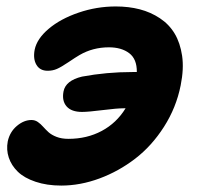

<svg xmlns="http://www.w3.org/2000/svg" viewBox="-20 -537 611 592"><path d="M168.9 35.2Q124.5 35.2 89.6 23.4Q54.7 11.7 34.9 -7.6Q15.1 -26.9 7.1 -51Q-1 -75.2 3.9 -101.1Q10.3 -130.4 32 -148.7Q53.7 -167 77.1 -167Q87.9 -167 96.7 -160.9Q105.5 -154.8 113 -146.2Q120.6 -137.7 129.6 -129.4Q138.7 -121.1 154.3 -115Q169.9 -108.9 190.9 -108.9Q248 -108.9 293.7 -133.3Q339.4 -157.7 367.2 -203.1H361.8Q340.8 -203.1 296.4 -197.5Q252 -191.9 232.9 -191.9Q200.2 -191.9 185.3 -209Q170.4 -226.1 175.8 -254.9Q182.1 -288.6 232.9 -300.8Q308.6 -314.9 388.2 -314.9H401.9Q402.3 -355 378.4 -373Q354.5 -391.1 315.9 -391.1Q266.1 -391.1 225.1 -367.2Q213.4 -360.4 190.9 -345.2Q168.5 -330.1 155.5 -324.5Q142.6 -318.8 127 -318.8Q103 -318.8 92.3 -337.2Q81.5 -355.5 86.9 -383.8Q93.8 -417.5 130.1 -448.2Q166.5 -479 222.2 -498Q277.8 -517.1 336.9 -517.1Q377 -517.1 410.9 -508.3Q444.8 -499.5 473.1 -480.7Q501.5 -461.9 518.6 -433.3Q535.6 -404.8 541.5 -365Q547.4 -325.2 537.1 -273.9Q523.4 -205.1 485.6 -146Q447.8 -86.9 397 -47.9Q346.2 -8.8 286.9 13.2Q227.5 35.2 168.9 35.2Z"/></svg>

Font: Shantell Sans Irregular
Style: Bold Italic
Weight: 700
Italic angle: -11.31°
Designer: Stephen Nixon, Anya Danilova, Shantell Martin
Foundry: Arrow Type
Version: Version 1.006;[9816181b4]